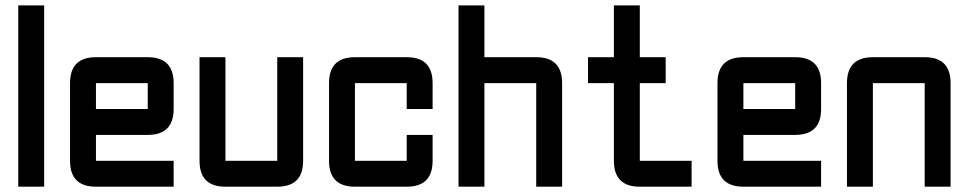

<svg xmlns="http://www.w3.org/2000/svg" viewBox="-20 -704 3653 724"><path d="M48.8 -683.6H146.5V0H48.8Z M341.8 -488.3H537.1Q634.8 -488.3 634.8 -390.6V-293Q634.8 -195.3 537.1 -195.3H341.8V-97.7H634.8V0H341.8Q244.1 0 244.1 -97.7V-390.6Q244.1 -488.3 341.8 -488.3ZM537.1 -390.6H341.8V-293H537.1Z M1025.4 -488.3H1123V-97.7Q1123 0 1025.4 0H830.1Q732.4 0 732.4 -97.7V-488.3H830.1V-97.7H1025.4Z M1513.7 0H1318.4Q1220.7 0 1220.7 -97.7V-390.6Q1220.7 -488.3 1318.4 -488.3H1513.7Q1611.3 -488.3 1611.3 -390.6V-293H1513.7V-390.6H1318.4V-97.7H1513.7V-195.3H1611.3V-97.7Q1611.3 0 1513.7 0Z M1709 -683.6H1806.6V-488.3H2002Q2099.6 -488.3 2099.6 -390.6V0H2002V-390.6H1806.6V0H1709Z M2392.6 0Q2294.9 0 2294.9 -97.7V-390.6H2197.3V-488.3H2294.9V-683.6H2392.6V-488.3H2490.2V-390.6H2392.6V-97.7H2587.9V0Z M2783.2 -488.3H2978.5Q3076.2 -488.3 3076.2 -390.6V-293Q3076.2 -195.3 2978.5 -195.3H2783.2V-97.7H3076.2V0H2783.2Q2685.5 0 2685.5 -97.7V-390.6Q2685.5 -488.3 2783.2 -488.3ZM2978.5 -390.6H2783.2V-293H2978.5Z M3466.8 -390.6H3271.5V0H3173.8V-390.6Q3173.8 -488.3 3271.5 -488.3H3466.8Q3564.5 -488.3 3564.5 -390.6V0H3466.8Z"/></svg>

Font: BabelStone Moon Runes
Style: Regular
Weight: 400
Designer: Andrew West
Foundry: BabelStone
Version: Version 7.001 March 14, 2022